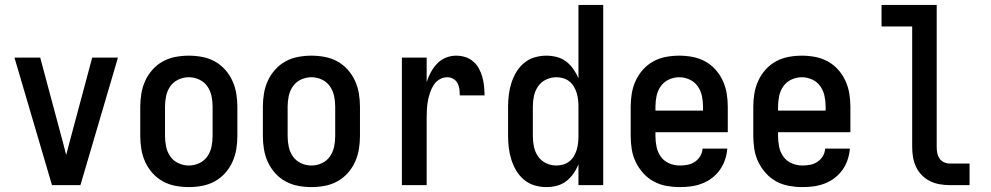

<svg xmlns="http://www.w3.org/2000/svg" viewBox="-20 -755 4040 783"><path d="M192 0 39 -520H144L237 -173Q240 -161 243.5 -148Q247 -135 250 -123Q253 -135 256.5 -148Q260 -161 263 -173L356 -520H461L308 0Z M750 8Q723 8 696 3Q669 -2 645 -15Q621 -28 602.5 -48.5Q584 -69 572.5 -94Q561 -119 556.5 -146Q552 -173 552 -200V-320Q552 -347 556.5 -374Q561 -401 572.5 -426Q584 -451 602.5 -471.5Q621 -492 645 -505Q669 -518 696 -523Q723 -528 750 -528Q777 -528 804 -523Q831 -518 855 -505Q879 -492 897.5 -471.5Q916 -451 927.5 -426Q939 -401 943.5 -374Q948 -347 948 -320V-200Q948 -173 943.5 -146Q939 -119 927.5 -94Q916 -69 897.5 -48.5Q879 -28 855 -15Q831 -2 804 3Q777 8 750 8ZM750 -80Q772 -80 792.5 -89.5Q813 -99 825.5 -117Q838 -135 842.5 -156.5Q847 -178 847 -200V-320Q847 -342 842.5 -363.5Q838 -385 825.5 -403Q813 -421 792.5 -430.5Q772 -440 750 -440Q728 -440 707.5 -430.5Q687 -421 674.5 -403Q662 -385 657.5 -363.5Q653 -342 653 -320V-200Q653 -178 657.5 -156.5Q662 -135 674.5 -117Q687 -99 707.5 -89.5Q728 -80 750 -80Z M1250 8Q1223 8 1196 3Q1169 -2 1145 -15Q1121 -28 1102.5 -48.5Q1084 -69 1072.5 -94Q1061 -119 1056.5 -146Q1052 -173 1052 -200V-320Q1052 -347 1056.5 -374Q1061 -401 1072.5 -426Q1084 -451 1102.5 -471.5Q1121 -492 1145 -505Q1169 -518 1196 -523Q1223 -528 1250 -528Q1277 -528 1304 -523Q1331 -518 1355 -505Q1379 -492 1397.5 -471.5Q1416 -451 1427.5 -426Q1439 -401 1443.5 -374Q1448 -347 1448 -320V-200Q1448 -173 1443.5 -146Q1439 -119 1427.5 -94Q1416 -69 1397.5 -48.5Q1379 -28 1355 -15Q1331 -2 1304 3Q1277 8 1250 8ZM1250 -80Q1272 -80 1292.5 -89.5Q1313 -99 1325.5 -117Q1338 -135 1342.5 -156.5Q1347 -178 1347 -200V-320Q1347 -342 1342.5 -363.5Q1338 -385 1325.5 -403Q1313 -421 1292.5 -430.5Q1272 -440 1250 -440Q1228 -440 1207.5 -430.5Q1187 -421 1174.5 -403Q1162 -385 1157.5 -363.5Q1153 -342 1153 -320V-200Q1153 -178 1157.5 -156.5Q1162 -135 1174.5 -117Q1187 -99 1207.5 -89.5Q1228 -80 1250 -80Z M1619 0V-520H1720V-420Q1726 -440 1736.5 -459.5Q1747 -479 1762 -495Q1777 -511 1797.5 -519.5Q1818 -528 1840 -528Q1859 -528 1877 -522.5Q1895 -517 1909.5 -504.5Q1924 -492 1933 -475.5Q1942 -459 1947 -441Q1952 -423 1954 -404Q1956 -385 1956 -366H1855Q1855 -379 1853.5 -391.5Q1852 -404 1846 -415.5Q1840 -427 1828.5 -433.5Q1817 -440 1805 -440Q1787 -440 1772 -431Q1757 -422 1748 -407.5Q1739 -393 1733.5 -376.5Q1728 -360 1725 -343.5Q1722 -327 1721 -310Q1720 -293 1720 -276V0Z M2208 8Q2184 8 2160 1Q2136 -6 2117 -22Q2098 -38 2085.5 -59Q2073 -80 2065.5 -103.5Q2058 -127 2055 -151.5Q2052 -176 2052 -200V-320Q2052 -344 2055 -368.5Q2058 -393 2065.5 -416.5Q2073 -440 2085.5 -461Q2098 -482 2117 -498Q2136 -514 2160 -521Q2184 -528 2208 -528Q2230 -528 2251 -522.5Q2272 -517 2289 -504Q2306 -491 2318.5 -473Q2331 -455 2339 -435V-735H2440V0H2339V-85Q2331 -65 2318.5 -47Q2306 -29 2289 -16Q2272 -3 2251 2.5Q2230 8 2208 8ZM2249 -80Q2263 -80 2277 -84Q2291 -88 2302 -97Q2313 -106 2320.5 -118.5Q2328 -131 2332 -144.5Q2336 -158 2337.5 -172Q2339 -186 2339 -200V-320Q2339 -334 2337.5 -348Q2336 -362 2332 -375.5Q2328 -389 2320.5 -401.5Q2313 -414 2302 -423Q2291 -432 2277 -436Q2263 -440 2249 -440Q2227 -440 2207 -430.5Q2187 -421 2174.5 -403Q2162 -385 2157.5 -363.5Q2153 -342 2153 -320V-200Q2153 -178 2157.5 -156.5Q2162 -135 2174.5 -117Q2187 -99 2207 -89.5Q2227 -80 2249 -80Z M2752 8Q2725 8 2697.5 3Q2670 -2 2646 -15Q2622 -28 2603.5 -48.5Q2585 -69 2573 -93.5Q2561 -118 2556.5 -145.5Q2552 -173 2552 -200V-320Q2552 -347 2556.5 -374Q2561 -401 2572.5 -426Q2584 -451 2602.5 -471.5Q2621 -492 2645 -505Q2669 -518 2696 -523Q2723 -528 2750 -528Q2777 -528 2804 -523Q2831 -518 2855 -505Q2879 -492 2897.5 -471.5Q2916 -451 2927.5 -426Q2939 -401 2943.5 -374Q2948 -347 2948 -320V-216H2653V-200Q2653 -178 2657.5 -156Q2662 -134 2675 -116Q2688 -98 2709 -89Q2730 -80 2752 -80Q2768 -80 2784 -83Q2800 -86 2813.5 -95Q2827 -104 2835.5 -118Q2844 -132 2845 -149H2946Q2944 -125 2936.5 -103Q2929 -81 2915.5 -62Q2902 -43 2883.5 -29Q2865 -15 2843 -6.5Q2821 2 2798 5Q2775 8 2752 8ZM2847 -304V-320Q2847 -342 2842.5 -363.5Q2838 -385 2825.5 -403Q2813 -421 2792.5 -430.5Q2772 -440 2750 -440Q2728 -440 2707.5 -430.5Q2687 -421 2674.5 -403Q2662 -385 2657.5 -363.5Q2653 -342 2653 -320V-304Z M3252 8Q3225 8 3197.5 3Q3170 -2 3146 -15Q3122 -28 3103.5 -48.5Q3085 -69 3073 -93.5Q3061 -118 3056.5 -145.5Q3052 -173 3052 -200V-320Q3052 -347 3056.5 -374Q3061 -401 3072.5 -426Q3084 -451 3102.5 -471.5Q3121 -492 3145 -505Q3169 -518 3196 -523Q3223 -528 3250 -528Q3277 -528 3304 -523Q3331 -518 3355 -505Q3379 -492 3397.5 -471.5Q3416 -451 3427.5 -426Q3439 -401 3443.5 -374Q3448 -347 3448 -320V-216H3153V-200Q3153 -178 3157.5 -156Q3162 -134 3175 -116Q3188 -98 3209 -89Q3230 -80 3252 -80Q3268 -80 3284 -83Q3300 -86 3313.5 -95Q3327 -104 3335.5 -118Q3344 -132 3345 -149H3446Q3444 -125 3436.5 -103Q3429 -81 3415.5 -62Q3402 -43 3383.5 -29Q3365 -15 3343 -6.5Q3321 2 3298 5Q3275 8 3252 8ZM3347 -304V-320Q3347 -342 3342.5 -363.5Q3338 -385 3325.5 -403Q3313 -421 3292.5 -430.5Q3272 -440 3250 -440Q3228 -440 3207.5 -430.5Q3187 -421 3174.5 -403Q3162 -385 3157.5 -363.5Q3153 -342 3153 -320V-304Z M3854 0Q3834 0 3813 -3.5Q3792 -7 3773.5 -16Q3755 -25 3740 -40Q3725 -55 3716 -74Q3707 -93 3703.5 -113.5Q3700 -134 3700 -155V-647H3575V-735H3800V-155Q3800 -142 3802.5 -130Q3805 -118 3812 -108Q3819 -98 3830.5 -93Q3842 -88 3854 -88H3934V0Z"/></svg>

Font: Iosevka SS04 Semibold
Style: Regular
Weight: 600
Monospace: yes
Designer: Belleve Invis
Foundry: Belleve Invis
Version: Version 19.0.0; ttfautohint (v1.8.4)